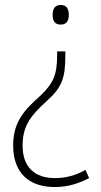

<svg xmlns="http://www.w3.org/2000/svg" viewBox="-20 -558 405 773"><path d="M257 -498C257 -522 248 -538 225 -538C201 -538 192 -523 192 -498C192 -473 201 -459 225 -459C248 -459 257 -475 257 -498ZM243 -333V-351H210V-335C210 -258 195 -223 144 -174C79 -116 33 -69 33 28C33 139 98 195 200 195C252 195 294 182 339 159L324 126C285 148 246 159 201 159C122 159 71 117 71 28C71 -55 107 -95 170 -153C229 -206 243 -244 243 -333Z"/></svg>

Font: Noto Sans Malayalam SemiCondensed ExtraLight
Style: Regular
Weight: 200
Width: 4
Designer: Jelle Bosma - Monotype Design Team
Foundry: Monotype Imaging Inc.
Version: Version 2.104